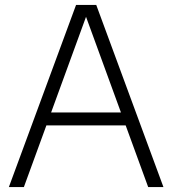

<svg xmlns="http://www.w3.org/2000/svg" viewBox="-20 -760 700 780"><path d="M16 0 289 -740H371L644 0H582L323 -709.5H336L77 0ZM148.5 -250.5 163.5 -303H497L511.5 -250.5Z"/></svg>

Font: Encode Sans SC Light
Style: Regular
Weight: 300
Version: Version 3.002